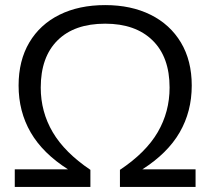

<svg xmlns="http://www.w3.org/2000/svg" viewBox="-20 -734 826 754"><path d="M38 0V-69H247Q148 -132 100.5 -214Q53 -296 53 -398Q53 -496 95 -567Q137 -638 213.5 -676Q290 -714 393 -714Q495 -714 571.5 -676Q648 -638 690.5 -567Q733 -496 733 -398Q733 -296 685.5 -214Q638 -132 539 -69H748V0H451V-67Q553 -135 599.5 -215Q646 -295 646 -390Q646 -510 579 -575.5Q512 -641 393 -641Q272 -641 206 -575.5Q140 -510 140 -390Q140 -295 187 -215Q234 -135 335 -67V0Z"/></svg>

Font: Winston
Style: Regular
Weight: 400
Designer: Original fonts by Vernon Adams / Changes by Cristiano Sobral
Foundry: Original fonts by Vernon Adams / Changes by Cristiano Sobral
Version: Version 2.503;July 17, 2020;FontCreator 13.0.0.2655 64-bit